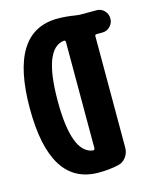

<svg xmlns="http://www.w3.org/2000/svg" viewBox="-113 -816 726 903"><g transform="rotate(-15 250.0 -365.0)"><path d="M264.6 -107.4V-623Q264.6 -631.8 256.8 -631.8Q155.3 -621.1 155.3 -365.2Q155.3 -109.4 256.8 -97.7Q264.6 -98.6 264.6 -107.4ZM441.4 -730.5Q464.8 -730.5 480 -714.4Q495.1 -698.2 495.1 -676.3Q495.1 -654.3 479.5 -638.2Q463.9 -622.1 441.4 -622.1H414.1Q405.3 -622.1 405.3 -614.3V-72.3Q405.3 -45.9 390.1 -25.4Q375 -4.9 350.6 0Q306.6 9.8 254.9 9.8Q19.5 9.8 19.5 -365.2Q19.5 -740.2 254.9 -740.2Q295.9 -740.2 341.8 -732.4Q353.5 -730.5 360.4 -730.5Z"/></g></svg>

Font: Rounded Mgen+ 1mn bold
Style: Bold
Weight: 700
Designer: [Source Han Sans]
Ryoko NISHIZUKA  (kana & ideographs); Paul D. Hunt (Latin, Greek & Cyrillic); Wenlong ZHANG  (bopomofo
Version: Version 1.059.20150602